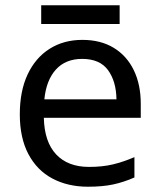

<svg xmlns="http://www.w3.org/2000/svg" viewBox="-20 -697 604 727"><path d="M292 -546Q361 -546 410.5 -516Q460 -486 486.5 -431.5Q513 -377 513 -304V-251H146Q148 -160 192.5 -112.5Q237 -65 317 -65Q368 -65 407.5 -74.5Q447 -84 489 -102V-25Q448 -7 408 1.5Q368 10 313 10Q237 10 178.5 -21Q120 -52 87.5 -113.5Q55 -175 55 -264Q55 -352 84.5 -415Q114 -478 167.5 -512Q221 -546 292 -546ZM291 -474Q228 -474 191.5 -433.5Q155 -393 148 -321H421Q420 -389 389 -431.5Q358 -474 291 -474ZM433 -677V-606H136V-677Z"/></svg>

Font: Noto Sans Tagalog
Style: Regular
Weight: 400
Designer: Monotype Design Team
Foundry: Monotype Imaging Inc.
Version: Version 2.001; ttfautohint (v1.8.4.7-5d5b)